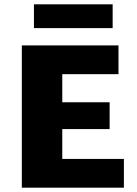

<svg xmlns="http://www.w3.org/2000/svg" viewBox="-20 -868 632 888"><path d="M553 0H81V-658H528V-525H268V-133H553ZM141 -271V-395H487V-271ZM137 -738V-848H501V-738Z"/></svg>

Font: Ysabeau Infant Black
Style: Regular
Weight: 900
Designer: Christian Thalmann (Catharsis Fonts)
Version: Version 2.001;gftools[0.9.30]; featfreeze: ss01,ss02,lnum